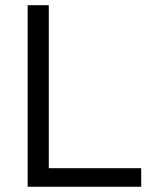

<svg xmlns="http://www.w3.org/2000/svg" viewBox="-20 -711 572 731"><path d="M85.3 0H517.6V-70.6H165.7V-691.2H85.3Z"/></svg>

Font: LL Pando Sans
Style: Regular
Weight: 400
Designer: Joshua Smith
Foundry: Joshua Smith
Version: Version 1.000;Glyphs 3.2.1 (3258)